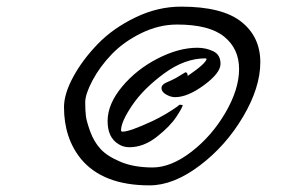

<svg xmlns="http://www.w3.org/2000/svg" viewBox="-20 -551 870 579"><path d="M338 -116Q352 -107 370 -107Q413 -107 453 -138.5Q493 -170 512 -199Q531 -228 531 -234Q529 -235 523.5 -235Q518 -235 518 -232Q480 -205 440 -186Q371 -154 350 -154Q345 -154 345 -158Q345 -184 379 -234Q413 -284 475 -329.5Q537 -375 599 -375L603 -374Q603 -361 546 -322Q546 -333 539 -333L511 -316Q498 -309 482.5 -302.5Q467 -296 467 -285Q467 -274 481 -266Q495 -258 508 -258Q546 -258 595.5 -294.5Q645 -331 645 -358.5Q645 -386 623 -396.5Q601 -407 575 -407Q519 -407 455.5 -374.5Q392 -342 348.5 -290Q305 -238 304.5 -187Q304 -136 338 -116ZM173 -228Q173 -268 201 -319.5Q229 -371 275 -418.5Q321 -466 388.5 -498.5Q456 -531 526 -531Q650 -531 707.5 -485.5Q765 -440 765 -363.5Q765 -287 713 -199Q661 -111 582 -51.5Q503 8 431 8Q290 8 224 -72Q173 -135 173 -228ZM514 -477Q459 -477 406 -451Q353 -425 317 -387.5Q281 -350 259 -308.5Q237 -267 237 -242.5Q237 -218 239 -201.5Q241 -185 252 -154.5Q263 -124 283 -102Q303 -80 343.5 -63Q384 -46 440 -46Q496 -46 557.5 -93.5Q619 -141 660 -211.5Q701 -282 701 -343Q701 -404 656 -440.5Q611 -477 514 -477Z"/></svg>

Font: Mr Dafoe
Style: Regular
Weight: 400
Designer: Alejandro Paul
Foundry: Alejandro Paul
Version: Version 1.000